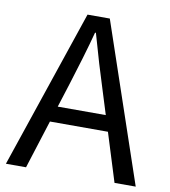

<svg xmlns="http://www.w3.org/2000/svg" viewBox="-82 -803 772 874"><g transform="rotate(10 304.0 -366.5)"><path d="M252 -733H355L604 0H506L378 -410Q345 -512 304 -658H300Q287 -608 265 -534L227 -410L97 0H4ZM133 -297H471V-224H133Z"/></g></svg>

Font: Merged Yaku Han JP
Style: Regular
Weight: 400
Designer: Ryoko NISHIZUKA 西塚涼子 (kana, bopomofo & ideographs); Paul D. Hunt (Latin, Greek & Cyrillic); Sandoll Communications 산돌커뮤니
Foundry: Adobe
Version: Version 2.004